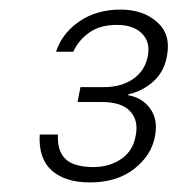

<svg xmlns="http://www.w3.org/2000/svg" viewBox="-20 -728 371 401"><path d="M168 -347Q116 -347 88 -372Q60 -397 63 -447H101Q100 -420 109.5 -405Q119 -390 136.5 -384.5Q154 -379 174 -379Q209 -379 234 -396.5Q259 -414 264 -448Q269 -478 251 -496.5Q233 -515 192 -515H142L148 -546H197Q233 -546 258 -563Q283 -580 289 -612Q294 -641 276 -658.5Q258 -676 224 -676Q189 -676 166.5 -660Q144 -644 133 -620H97Q110 -659 146 -683.5Q182 -708 232 -708Q278 -708 307.5 -682.5Q337 -657 329 -613Q324 -580 301.5 -559Q279 -538 248 -531V-529Q277 -524 293.5 -501.5Q310 -479 304 -445Q297 -404 260.5 -375.5Q224 -347 168 -347Z"/></svg>

Font: DM Sans 28pt ExtraLight
Style: Italic
Weight: 250
Italic angle: -10°
Version: Version 4.004;gftools[0.9.30]